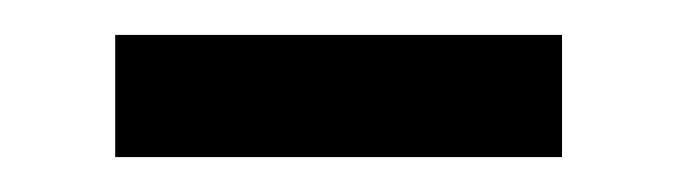

<svg xmlns="http://www.w3.org/2000/svg" viewBox="-20 -335 387 110"><path d="M46 -245H302V-315H46Z"/></svg>

Font: Kinto Sans
Style: Regular
Weight: 400
Designer: Authors: Ryoko NISHIZUKA  (kana & ideographs); Paul D. Hunt (Latin, Greek & Cyrillic); Wenlong ZHANG  (bopomofo); Sandol
Foundry: Adobe Systems Incorporated, ookami Inc.
Version: Version 0.001